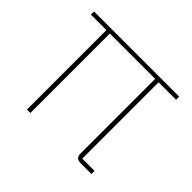

<svg xmlns="http://www.w3.org/2000/svg" viewBox="-121 -669 832 832"><g transform="rotate(45 295.0 -253.0)"><path d="M125 0V-486.8H29.8V-505.9H551.8V-486.8H444.8V-19H520V0H453.1Q423.8 0 423.8 -28.8V-486.8H146V0Z"/></g></svg>

Font: Anuphan Thin
Style: Regular
Weight: 250
Designer: Mike Abbink, Paul van der Laan, Pieter van Rosmalen, Mint Tantisuwanna
Foundry: Bold Monday; Cadson Demak
Version: Version 3.002;hotconv 1.0.109;makeotfexe 2.5.65596